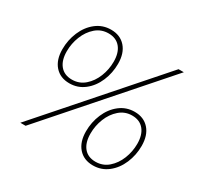

<svg xmlns="http://www.w3.org/2000/svg" viewBox="-150 -885 1108 1071"><g transform="rotate(30 404.0 -349.5)"><path d="M95 -473Q95 -532 117.5 -585Q140 -638 181.5 -670.5Q223 -703 277 -703Q336 -703 370.5 -664Q405 -625 405 -557Q405 -498 382.5 -445Q360 -392 318.5 -359.5Q277 -327 223 -327Q164 -327 129.5 -366Q95 -405 95 -473ZM712 -700H746L131 0H97ZM378 -555Q378 -613 351 -645.5Q324 -678 275 -678Q228 -678 193.5 -648Q159 -618 140.5 -571.5Q122 -525 122 -475Q122 -417 149 -384.5Q176 -352 225 -352Q272 -352 306.5 -382Q341 -412 359.5 -458.5Q378 -505 378 -555ZM438 -142Q438 -201 460.5 -254Q483 -307 524.5 -339.5Q566 -372 620 -372Q679 -372 713.5 -333Q748 -294 748 -226Q748 -167 725.5 -114Q703 -61 661.5 -28.5Q620 4 566 4Q507 4 472.5 -35Q438 -74 438 -142ZM721 -224Q721 -282 694 -314.5Q667 -347 618 -347Q572 -347 537.5 -317Q503 -287 484.5 -240.5Q466 -194 466 -144Q466 -86 492.5 -53.5Q519 -21 568 -21Q615 -21 649.5 -51Q684 -81 702.5 -127.5Q721 -174 721 -224Z"/></g></svg>

Font: Montserrat Alternates ExLight
Style: Italic
Weight: 275
Italic angle: -11.3°
Designer: Julieta Ulanovsky
Foundry: Julieta Ulanovsky
Version: Version 7.200